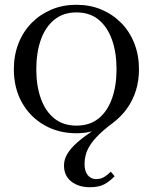

<svg xmlns="http://www.w3.org/2000/svg" viewBox="-20 -548 640 804"><path d="M132 -258Q132 -189 151 -135.5Q170 -82 207.5 -52Q245 -22 300 -22Q356 -22 393 -52Q430 -82 449 -135.5Q468 -189 468 -258Q468 -328 449 -381.5Q430 -435 393 -465.5Q356 -496 300 -496Q245 -496 207.5 -465.5Q170 -435 151 -381.5Q132 -328 132 -258ZM440 -46 450 -40Q429 -25 405.5 -13.5Q382 -2 356 4Q330 10 300 10Q225 10 165.5 -24Q106 -58 72 -118.5Q38 -179 38 -258Q38 -317 57.5 -366.5Q77 -416 112.5 -452Q148 -488 195.5 -508Q243 -528 300 -528Q357 -528 404.5 -508Q452 -488 487.5 -452Q523 -416 542.5 -366.5Q562 -317 562 -258Q562 -210 549 -168.5Q536 -127 511 -92.5Q486 -58 451 -32Q416 -6 393 17Q370 40 357 60.5Q344 81 339 100.5Q334 120 334 138Q334 169 347.5 185.5Q361 202 383 202Q402 202 416.5 193Q431 184 444 171L460 190Q441 210 418 223Q395 236 356 236Q309 236 278.5 212Q248 188 248 145Q248 119 262.5 95.5Q277 72 303 49Q329 26 364 2.5Q399 -21 440 -46Z"/></svg>

Font: Roboto Serif 144pt
Style: Regular
Weight: 400
Version: Version 1.008